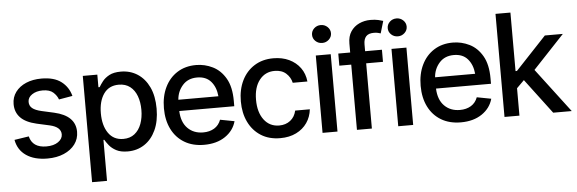

<svg xmlns="http://www.w3.org/2000/svg" viewBox="-56 -954 4060 1350"><g transform="rotate(-5 1973.5 -279.0)"><path d="M459 -412.1 362.8 -395.5Q353.5 -422.9 328.4 -445.8Q303.2 -468.8 253.4 -468.8Q208.5 -468.8 178.5 -448.5Q148.4 -428.2 148.4 -397Q148.4 -369.1 168.7 -352.3Q189 -335.4 233.4 -325.2L320.8 -305.7Q469.7 -272 469.7 -158.2Q469.7 -108.4 441.4 -70.3Q413.1 -32.2 362.8 -10.5Q312.5 11.2 246.6 11.2Q154.8 11.2 97.2 -28.1Q39.6 -67.4 26.4 -139.6L128.4 -155.3Q148.4 -74.2 246.1 -74.2Q298.3 -74.2 329.6 -96.2Q360.8 -118.2 360.8 -149.4Q360.8 -201.2 283.7 -219.2L191.4 -239.7Q114.7 -257.3 78.4 -295.2Q42 -333 42 -390.6Q42 -439 69.1 -475.6Q96.2 -512.2 143.6 -532.5Q190.9 -552.7 252.4 -552.7Q341.3 -552.7 391.8 -514.2Q442.4 -475.6 459 -412.1Z M543.9 204.1V-545.9H646.5V-457H655.3Q665 -474.1 682.4 -496.6Q699.7 -519 730.7 -535.9Q761.7 -552.7 812.5 -552.7Q878.4 -552.7 930.2 -519.3Q981.9 -485.8 1011.5 -423.1Q1041 -360.4 1041 -271.5Q1041 -183.6 1011.7 -120.4Q982.4 -57.1 930.9 -23.2Q879.4 10.7 813 10.7Q763.7 10.7 732.4 -5.9Q701.2 -22.5 683.1 -45.2Q665 -67.9 655.3 -85H649.4V204.1ZM790 -79.6Q837.4 -79.6 869.4 -105Q901.4 -130.4 917.5 -174.1Q933.6 -217.8 933.6 -272.5Q933.6 -326.7 917.7 -369.6Q901.9 -412.6 869.9 -437.5Q837.9 -462.4 790 -462.4Q720.7 -462.4 684.1 -410.4Q647.5 -358.4 647.5 -272.5Q647.5 -186.5 684.3 -133.1Q721.2 -79.6 790 -79.6Z M1352.5 11.2Q1272 11.2 1213.6 -23.7Q1155.3 -58.6 1123.8 -121.6Q1092.3 -184.6 1092.3 -269Q1092.3 -353 1123.3 -417Q1154.3 -481 1210.7 -516.8Q1267.1 -552.7 1343.3 -552.7Q1405.3 -552.7 1460.9 -525.1Q1516.6 -497.6 1551.5 -437.3Q1586.4 -377 1586.4 -278.8V-240.7H1198.2Q1201.2 -161.6 1243.7 -118.9Q1286.1 -76.2 1353.5 -76.2Q1398.4 -76.2 1431.2 -95.9Q1463.9 -115.7 1478.5 -154.8L1579.1 -135.7Q1561 -69.8 1501.2 -29.3Q1441.4 11.2 1352.5 11.2ZM1343.3 -464.8Q1278.8 -464.8 1241 -422.1Q1203.1 -379.4 1198.7 -320.3H1481.4Q1475.6 -384.8 1440.9 -424.8Q1406.2 -464.8 1343.3 -464.8Z M1889.6 11.2Q1810.5 11.2 1753.7 -24.9Q1696.8 -61 1666 -124.5Q1635.3 -188 1635.3 -270Q1635.3 -353.5 1666.5 -417.2Q1697.8 -481 1754.9 -516.8Q1812 -552.7 1888.7 -552.7Q1951.2 -552.7 1999.8 -529.8Q2048.3 -506.8 2078.4 -465.6Q2108.4 -424.3 2113.8 -369.1H2010.3Q2002 -407.7 1971.7 -435.5Q1941.4 -463.4 1890.1 -463.4Q1823.7 -463.4 1783.2 -411.9Q1742.7 -360.4 1742.7 -272.5Q1742.7 -183.6 1782.7 -130.9Q1822.8 -78.1 1890.1 -78.1Q1936 -78.1 1968.3 -103.3Q2000.5 -128.4 2010.3 -172.9H2113.8Q2107.9 -119.6 2079.3 -78.1Q2050.8 -36.6 2002.4 -12.7Q1954.1 11.2 1889.6 11.2Z M2188.5 0V-545.9H2293.9V0ZM2241.7 -629.9Q2213.9 -629.9 2194.3 -648.4Q2174.8 -667 2174.8 -692.9Q2174.8 -719.2 2194.3 -737.8Q2213.9 -756.3 2241.7 -756.3Q2269 -756.3 2288.8 -737.8Q2308.6 -719.2 2308.6 -692.9Q2308.6 -667 2288.8 -648.4Q2269 -629.9 2241.7 -629.9Z M2431.2 0V-460.4H2347.2V-545.9H2431.2V-609.4Q2431.2 -660.2 2453.6 -693.8Q2476.1 -727.5 2512.9 -744.6Q2549.8 -761.7 2592.8 -761.7Q2625.5 -761.7 2648.2 -756.3Q2670.9 -751 2682.1 -747.1L2656.7 -661.1Q2649.9 -663.1 2638.2 -666.3Q2626.5 -669.4 2609.4 -669.4Q2570.8 -669.4 2553.7 -650.1Q2536.6 -630.9 2536.6 -594.2V-545.9H2655.3V-460.4H2536.6V0Z M2722.7 0V-545.9H2828.1V0ZM2775.9 -629.9Q2748 -629.9 2728.5 -648.4Q2709 -667 2709 -692.9Q2709 -719.2 2728.5 -737.8Q2748 -756.3 2775.9 -756.3Q2803.2 -756.3 2823 -737.8Q2842.8 -719.2 2842.8 -692.9Q2842.8 -667 2823 -648.4Q2803.2 -629.9 2775.9 -629.9Z M3164.6 11.2Q3084 11.2 3025.6 -23.7Q2967.3 -58.6 2935.8 -121.6Q2904.3 -184.6 2904.3 -269Q2904.3 -353 2935.3 -417Q2966.3 -481 3022.7 -516.8Q3079.1 -552.7 3155.3 -552.7Q3217.3 -552.7 3272.9 -525.1Q3328.6 -497.6 3363.5 -437.3Q3398.4 -377 3398.4 -278.8V-240.7H3010.3Q3013.2 -161.6 3055.7 -118.9Q3098.1 -76.2 3165.5 -76.2Q3210.4 -76.2 3243.2 -95.9Q3275.9 -115.7 3290.5 -154.8L3391.1 -135.7Q3373 -69.8 3313.2 -29.3Q3253.4 11.2 3164.6 11.2ZM3155.3 -464.8Q3090.8 -464.8 3053 -422.1Q3015.1 -379.4 3010.7 -320.3H3293.5Q3287.6 -384.8 3252.9 -424.8Q3218.3 -464.8 3155.3 -464.8Z M3472.7 0V-727.5H3578.1V-314.5H3587.9L3805.2 -545.9H3932.1L3711.4 -311L3947.3 0H3816.4L3630.9 -246.1L3578.1 -193.4V0Z"/></g></svg>

Font: Inter Tight Medium
Style: Regular
Weight: 500
Designer: Rasmus Andersson
Foundry: rsms
Version: Version 3.004; ttfautohint (v1.8.4.7-5d5b)